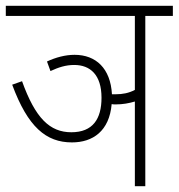

<svg xmlns="http://www.w3.org/2000/svg" viewBox="-20 -642 616 662"><path d="M142 -430 154 -397C182 -410 207 -418 236 -418C291 -418 330 -384 330 -305C330 -232 300 -186 226 -186C152 -186 102 -234 56 -362L22 -350C76 -204 139 -151 228 -151C300 -151 357 -190 365 -283C370 -282 374 -282 379 -282C403 -282 425 -286 445 -292V0H481V-587H576V-622H0V-587H445V-332C424 -321 403 -317 379 -317C375 -317 370 -317 366 -317C361 -406 311 -453 237 -453C205 -453 172 -444 142 -430Z"/></svg>

Font: Noto Sans Condensed ExtraLight
Style: Regular
Weight: 200
Width: 3
Designer: Monotype Design Team
Foundry: Monotype Imaging Inc.
Version: Version 2.013